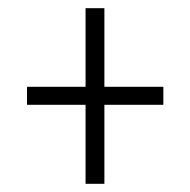

<svg xmlns="http://www.w3.org/2000/svg" viewBox="-20 -592 465 469"><path d="M189 -143V-336H46V-380H189V-572H235V-380H379V-336H235V-143Z"/></svg>

Font: Noto Serif Khmer ExtraCondensed Light
Style: Regular
Weight: 300
Width: 2
Designer: Danh Hong and the Monotype Design Team
Foundry: Monotype Imaging Inc.
Version: Version 2.004